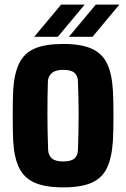

<svg xmlns="http://www.w3.org/2000/svg" viewBox="-20 -800 545 830"><path d="M253 10Q176.5 10 130.5 -10Q84.5 -30 62.8 -74.2Q41 -118.5 37 -191Q36 -210 35.5 -239.2Q35 -268.5 35 -301.2Q35 -334 35.5 -363Q36 -392 37 -410Q41.5 -483.5 63.5 -527.5Q85.5 -571.5 131.2 -590.8Q177 -610 253 -610Q331 -610 376.5 -589.5Q422 -569 443 -525Q464 -481 468 -410Q469 -391 469.8 -361.5Q470.5 -332 470.5 -299.5Q470.5 -267 469.8 -238Q469 -209 468 -191Q463.5 -118.5 442.5 -74.2Q421.5 -30 376 -10Q330.5 10 253 10ZM253 -102Q287.5 -102 302 -115.2Q316.5 -128.5 317 -153Q318.5 -197.5 319.2 -234.2Q320 -271 320 -304.8Q320 -338.5 319.2 -373.2Q318.5 -408 317 -448Q316.5 -472 302 -485Q287.5 -498 253 -498Q219.5 -498 203.8 -484Q188 -470 187 -448Q186 -417.5 185.5 -382.2Q185 -347 185 -309Q185 -271 185.8 -231.8Q186.5 -192.5 188 -153Q189 -128.5 204.2 -115.2Q219.5 -102 253 -102ZM128 -641 244 -780H346L230 -641ZM278 -641 394 -780H496L380 -641Z"/></svg>

Font: Big Shoulders Text Thin Black
Style: Regular
Weight: 900
Version: Version 2.002